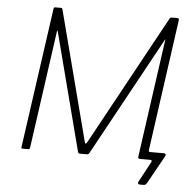

<svg xmlns="http://www.w3.org/2000/svg" viewBox="-58 -801 1012 992"><g transform="rotate(5 448.0 -305.0)"><path d="M704 132Q697 132 694.5 128Q692 124 695 118L753 10Q755 5 753 2.5Q751 0 746 0H713L735 -53Q732 -40 742 -40H813Q820 -40 822.5 -36Q825 -32 821 -25L741 119Q737 126 733 129Q729 132 723 132ZM84 0Q79 0 78 -2Q77 -4 78 -11L180 -733Q181 -739 182.5 -740.5Q184 -742 189 -742H218Q222 -742 223.5 -740.5Q225 -739 226 -736L401 -63Q403 -53 407 -54.5Q411 -56 416 -66L782 -736Q786 -742 793 -742H822Q831 -742 830 -731L729 -9Q728 -4 726.5 -2Q725 0 720 0H693Q688 0 685 -2.5Q682 -5 683 -10L769 -622Q770 -626 769 -626Q768 -626 767 -624L431 -10Q428 -4 425 -2Q422 0 415 0H382Q376 0 374 -2Q372 -4 370 -11L212 -620Q211 -623 210 -623Q209 -623 208 -620L122 -8Q121 -4 119 -2Q117 0 112 0H84Z"/></g></svg>

Font: Libre Franklin Thin
Style: Italic
Weight: 100
Italic angle: -8°
Designer: Pablo Impallari, Rodrigo Fuenzalida, Nhung Nguyen
Foundry: Impallari Type
Version: Version 3.000